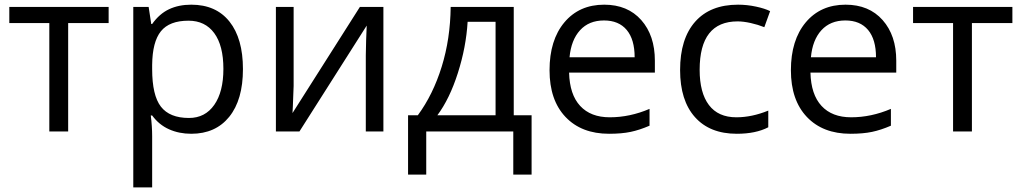

<svg xmlns="http://www.w3.org/2000/svg" viewBox="-20 -565 4390 825"><path d="M446.8 -465.8H272.9V0H191.9V-465.8H20V-535.2H446.8Z M801.8 9.8Q749.5 9.8 706.3 -9.5Q663.1 -28.8 633.8 -68.8H627.9Q633.8 -22 633.8 20V240.2H552.7V-535.2H618.7L629.9 -461.9H633.8Q665 -505.9 706.5 -525.4Q748 -544.9 801.8 -544.9Q908.2 -544.9 966.1 -472.2Q1023.9 -399.4 1023.9 -268.1Q1023.9 -136.2 965.1 -63.2Q906.2 9.8 801.8 9.8ZM790 -476.1Q708 -476.1 671.4 -430.7Q634.8 -385.3 633.8 -286.1V-268.1Q633.8 -155.3 671.4 -106.7Q709 -58.1 792 -58.1Q861.3 -58.1 900.6 -114.3Q939.9 -170.4 939.9 -269Q939.9 -369.1 900.6 -422.6Q861.3 -476.1 790 -476.1Z M1241.7 -535.2V-195.8L1238.3 -106.9L1236.8 -79.1L1526.4 -535.2H1627.4V0H1551.8V-327.1L1553.2 -391.6L1555.7 -455.1L1266.6 0H1165.5V-535.2Z M2264.2 185.1H2185.5V0H1811.5V185.1H1733.4V-69.8H1775.4Q1840.8 -158.7 1877.9 -278.3Q1915 -397.9 1916.5 -535.2H2187.5V-69.8H2264.2ZM2109.4 -69.8V-471.2H1989.3Q1982.9 -362.8 1947.5 -251.7Q1912.1 -140.6 1859.4 -69.8Z M2597.2 9.8Q2478.5 9.8 2409.9 -62.5Q2341.3 -134.8 2341.3 -263.2Q2341.3 -392.6 2405 -468.8Q2468.8 -544.9 2576.2 -544.9Q2676.8 -544.9 2735.4 -478.8Q2793.9 -412.6 2793.9 -304.2V-252.9H2425.3Q2427.7 -158.7 2472.9 -109.9Q2518.1 -61 2600.1 -61Q2686.5 -61 2771 -97.2V-24.9Q2728 -6.3 2689.7 1.7Q2651.4 9.8 2597.2 9.8ZM2575.2 -477.1Q2510.7 -477.1 2472.4 -435.1Q2434.1 -393.1 2427.2 -318.8H2707Q2707 -395.5 2672.9 -436.3Q2638.7 -477.1 2575.2 -477.1Z M3146 9.8Q3029.8 9.8 2966.1 -61.8Q2902.3 -133.3 2902.3 -264.2Q2902.3 -398.4 2967 -471.7Q3031.7 -544.9 3151.4 -544.9Q3189.9 -544.9 3228.5 -536.6Q3267.1 -528.3 3289.1 -517.1L3264.2 -448.2Q3237.3 -459 3205.6 -466.1Q3173.8 -473.1 3149.4 -473.1Q2986.3 -473.1 2986.3 -265.1Q2986.3 -166.5 3026.1 -113.8Q3065.9 -61 3144 -61Q3210.9 -61 3281.2 -89.8V-18.1Q3227.5 9.8 3146 9.8Z M3634.3 9.8Q3515.6 9.8 3447 -62.5Q3378.4 -134.8 3378.4 -263.2Q3378.4 -392.6 3442.1 -468.8Q3505.9 -544.9 3613.3 -544.9Q3713.9 -544.9 3772.5 -478.8Q3831.1 -412.6 3831.1 -304.2V-252.9H3462.4Q3464.8 -158.7 3510 -109.9Q3555.2 -61 3637.2 -61Q3723.6 -61 3808.1 -97.2V-24.9Q3765.1 -6.3 3726.8 1.7Q3688.5 9.8 3634.3 9.8ZM3612.3 -477.1Q3547.9 -477.1 3509.5 -435.1Q3471.2 -393.1 3464.4 -318.8H3744.1Q3744.1 -395.5 3710 -436.3Q3675.8 -477.1 3612.3 -477.1Z M4330.1 -465.8H4156.2V0H4075.2V-465.8H3903.3V-535.2H4330.1Z"/></svg>

Font: f06252833
Style: Regular
Weight: 400
Foundry: Ascender Corporation
Version: Version 1.10